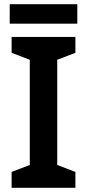

<svg xmlns="http://www.w3.org/2000/svg" viewBox="-20 -889 412 909"><path d="M337 0H35V-75L121 -108V-606L35 -639V-714H337V-639L251 -606V-108L337 -75ZM346 -869V-777H26V-869Z"/></svg>

Font: Noto Sans Sora Sompeng SemiBold
Style: Regular
Weight: 600
Version: Version 2.101